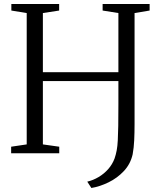

<svg xmlns="http://www.w3.org/2000/svg" viewBox="-20 -763 798 956"><path d="M435 173 414.5 141.5Q444 134.5 471 118.5Q498 102.5 518.8 79Q539.5 55.5 550.5 26Q557 7 561 -14Q565 -35 566.5 -64.2Q568 -93.5 568.8 -136.5Q569.5 -179.5 569.5 -242.5V-359.5H193.5V-44L275 -32.5V0H35.5V-32.5L113 -44V-698L36.5 -710.5V-743H274.5V-710.5L193.5 -698V-403.5H569.5V-698L491 -710.5V-743H725V-710.5L650 -698V-248.5Q650 -190.5 650 -145.5Q650 -100.5 648.2 -64Q646.5 -27.5 640.5 5.5Q629.5 54 596.5 89Q563.5 124 520.2 145Q477 166 435 173Z"/></svg>

Font: Merriweather 72pt Light
Style: Regular
Weight: 300
Version: Version 2.100